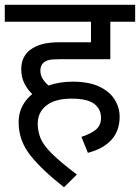

<svg xmlns="http://www.w3.org/2000/svg" viewBox="-20 -642 586 804"><path d="M321 -69Q357 -80 380 -98Q403 -116 403 -148Q403 -186 374 -207.5Q345 -229 280 -229Q211 -229 174.5 -200.5Q138 -172 138 -124Q138 -93 149.5 -64Q161 -35 196.5 0.5Q232 36 302 89L248 142Q157 71 107.5 9Q58 -53 58 -130Q58 -168 73.5 -197.5Q89 -227 115 -248Q96 -266 82.5 -292Q69 -318 69 -352Q69 -380 79 -400Q89 -420 106 -433Q129 -450 158.5 -457.5Q188 -465 229 -465H361V-551H0V-622H546V-551H442V-394H230Q199 -394 186 -391Q173 -388 164 -381Q149 -369 149 -347Q149 -327 159 -311.5Q169 -296 183 -284Q230 -300 284 -300Q353 -300 396.5 -279Q440 -258 460.5 -224.5Q481 -191 481 -153Q481 -95 447 -57Q413 -19 348 -2Z"/></svg>

Font: Go Noto Current
Style: Regular
Weight: 400
Designer: Monotype Design Team
Foundry: Monotype Imaging Inc.
Version: Version 2.007; ttfautohint (v1.8) -l 8 -r 50 -G 200 -x 14 -D